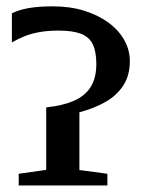

<svg xmlns="http://www.w3.org/2000/svg" viewBox="-20 -570 448 590"><path d="M37.5 0V-36L122 -48V-240Q173.5 -245.5 207.5 -260.5Q241.5 -275.5 258.8 -303Q276 -330.5 276 -373.5Q276 -411.5 265 -434Q254 -456.5 228.8 -466.2Q203.5 -476 160.5 -476Q128 -476 102.2 -471.5Q76.5 -467 55.8 -458.8Q35 -450.5 16.5 -439.5V-529Q35.5 -539 66.2 -544.8Q97 -550.5 142.5 -550.5Q196 -550.5 239.5 -536.8Q283 -523 314.2 -499.8Q345.5 -476.5 362.2 -446.2Q379 -416 379 -382.5Q379 -338.5 359.2 -307.8Q339.5 -277 304.5 -257Q269.5 -237 224 -225V-47.5L310 -36V0Z"/></svg>

Font: Merriweather 72pt
Style: Regular
Weight: 400
Version: Version 2.100